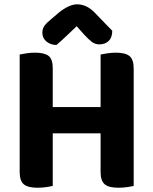

<svg xmlns="http://www.w3.org/2000/svg" viewBox="-20 -859 708 886"><path d="M70.8 -422.8H223.4V-1.2Q213.6 1.5 193.8 4.4Q173.9 7.3 152.8 7.3Q108 7.3 89.4 -8.9Q70.8 -25.2 70.8 -64.7ZM223.4 -231.2H70.8V-607.5Q81.1 -609.5 101.5 -612.8Q121.8 -616 141.4 -616Q184.7 -616 204.1 -601.1Q223.4 -586.1 223.4 -544.1ZM444.2 -422.8H596.9V-1.2Q587.1 1.5 567.2 4.4Q547.4 7.3 526.2 7.3Q481.4 7.3 462.8 -8.9Q444.2 -25.2 444.2 -64.7ZM596.9 -231.2H444.2V-607.5Q454.6 -609.5 474.9 -612.8Q495.3 -616 514.9 -616Q558.2 -616 577.6 -600.3Q596.9 -584.6 596.9 -542.6ZM531.3 -243.6H139.5V-364.8H531.3ZM333.8 -738.1Q311.8 -717.3 287.9 -694.3Q264 -671.3 240.3 -651.4Q212.7 -651.9 194.1 -667.6Q175.5 -683.3 175.5 -707.2Q175.5 -726 184.9 -739.6Q194.3 -753.2 217.4 -771.8L253.6 -802.6Q300.7 -839.1 335.6 -839.1Q379.6 -839.1 416.8 -800.9L498 -717Q498 -686.1 481.7 -670.1Q465.3 -654.2 437.4 -654.2Q419.6 -654.2 404.2 -665.5Q388.9 -676.8 367.3 -700.4Z"/></svg>

Font: Baloo Bhaijaan 2
Style: Regular
Weight: 400
Designer: Sanskriti Dholi, Noopur Datye and Ek Type
Foundry: Ek Type
Version: Version 1.701